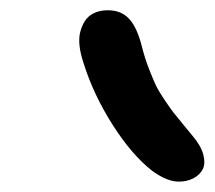

<svg xmlns="http://www.w3.org/2000/svg" viewBox="-20 -829 416 372"><path d="M326.2 -477.1Q303.7 -477.1 274.9 -498Q235.4 -528.8 198.2 -587.2Q161.1 -645.5 142.1 -706.1Q129.4 -744.1 135.5 -767.1Q141.6 -790 155.3 -799.6Q168.9 -809.1 189 -809.1Q214.8 -809.1 230.2 -792.5Q245.6 -775.9 254.9 -738.8Q260.3 -717.3 268.1 -697Q275.9 -676.8 281.7 -664.3Q287.6 -651.9 299.8 -634Q312 -616.2 316.4 -610.6Q320.8 -605 335.9 -586.7Q351.1 -568.4 353 -565.9Q369.6 -546.4 374 -529.1Q378.4 -511.7 372.6 -500.7Q366.7 -489.7 354.5 -483.4Q342.3 -477.1 326.2 -477.1Z"/></svg>

Font: Shantell Sans Bouncy
Style: Italic
Weight: 400
Italic angle: -11.31°
Designer: Stephen Nixon, Anya Danilova, Shantell Martin
Foundry: Arrow Type
Version: Version 1.006;[9816181b4]